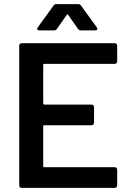

<svg xmlns="http://www.w3.org/2000/svg" viewBox="-20 -909 632 929"><path d="M547 -688C547 -695 542 -700 535 -700H85C78 -700 73 -695 73 -688V-12C73 -5 78 0 85 0H535C542 0 547 -5 547 -12V-88C547 -95 542 -100 535 -100H194C191 -100 189 -102 189 -105V-298C189 -301 191 -303 194 -303H423C430 -303 435 -308 435 -315V-391C435 -398 430 -403 423 -403H194C191 -403 189 -405 189 -408V-595C189 -598 191 -600 194 -600H535C542 -600 547 -605 547 -612ZM242 -762C248 -762 253 -765 256 -770L303 -837C304 -840 307 -840 310 -837L357 -770C360 -765 365 -762 371 -762H441C448 -762 451 -764 451 -769C451 -772 450 -774 448 -777L372 -882C369 -887 364 -889 358 -889H253C247 -889 242 -887 239 -882L163 -777C161 -774 160 -772 160 -770C160 -767 160 -762 171 -762Z"/></svg>

Font: Barlow SemiBold Numbers
Style: Regular
Weight: 600
Designer: Jeremy Tribby
Foundry: Tribby Type
Version: Version 1.408